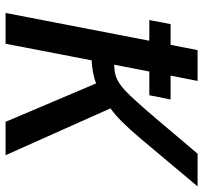

<svg xmlns="http://www.w3.org/2000/svg" viewBox="-40 -688 728 688"><g transform="rotate(90 324.0 -344.0)"><path d="M196.3 -308.6 136.7 0H26.4L126 -515.1H51.8L66.4 -591.3H140.6L159.7 -688H270L251 -591.3H336.4L321.3 -515.1H236.3L211.9 -389.2Q239.7 -389.2 260.5 -397.9Q281.2 -406.7 304.2 -428.2Q318.4 -441.4 342.8 -468.3Q367.2 -495.1 401.4 -535.2L530.8 -688H647.9L476.6 -483.9Q408.2 -402.8 368.2 -376L536.1 0H416.5L278.8 -324.7Q266.6 -318.8 241 -313.7Q215.3 -308.6 196.3 -308.6Z"/></g></svg>

Font: Arimo Medium
Style: Italic
Weight: 500
Italic angle: -12°
Designer: Steve Matteson
Foundry: Monotype Imaging Inc.
Version: Version 1.33